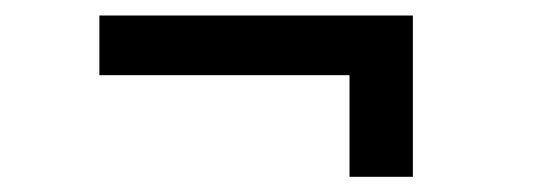

<svg xmlns="http://www.w3.org/2000/svg" viewBox="-20 -384 702 250"><path d="M435.1 -153.8V-286.1H109.4V-363.8H517.6V-153.8Z"/></svg>

Font: Inter
Style: Regular
Weight: 400
Designer: Rasmus Andersson
Foundry: rsms
Version: Version 4.001;git-9221beed3